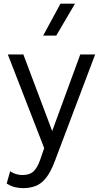

<svg xmlns="http://www.w3.org/2000/svg" viewBox="-20 -774 538 1019"><path d="M102.5 224.5Q81 224.5 59.8 219.5Q38.5 214.5 15.5 200L34 134.5Q49 145.5 66.5 150.2Q84 155 97.5 155Q137.5 155 158 135.5Q178.5 116 192.5 76L214.5 12L21.5 -485H104L257 -78.5L406 -485H485L269.5 85Q248 141 223.5 171.2Q199 201.5 169 213Q139 224.5 102.5 224.5ZM209 -585 301 -754.5H378L278.5 -585Z"/></svg>

Font: Geologica ExtraLight
Style: Regular
Weight: 200
Designer: Sindre Bremnes, Frode Helland
Foundry: Monokrom Skriftforlag AS
Version: Version 1.010; ttfautohint (v1.8.4.7-5d5b);gftools[0.9.28]